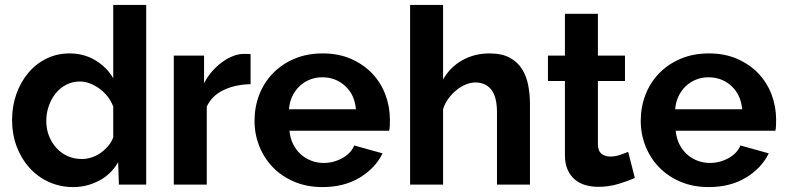

<svg xmlns="http://www.w3.org/2000/svg" viewBox="-20 -750 3194 780"><path d="M278 10Q224 10 178 -11Q132 -32 99 -69Q66 -106 47.5 -155.5Q29 -205 29 -262Q29 -319 46.5 -368Q64 -417 95 -454Q126 -491 169 -512Q212 -533 263 -533Q321 -533 367.5 -505Q414 -477 440 -432V-730H574V0H463L460 -91Q431 -41 381.5 -15.5Q332 10 278 10ZM313 -104Q332 -104 352 -110.5Q372 -117 389 -129Q406 -141 419.5 -157Q433 -173 440 -192V-317Q432 -339 417.5 -357.5Q403 -376 384.5 -389.5Q366 -403 345.5 -411Q325 -419 305 -419Q275 -419 249.5 -406Q224 -393 206 -370.5Q188 -348 178 -319Q168 -290 168 -259Q168 -226 179 -198Q190 -170 209 -149Q228 -128 254.5 -116Q281 -104 313 -104Z M998 -408Q937 -407 889 -384.5Q841 -362 820 -317V0H686V-524H809V-412Q823 -439 842 -460.5Q861 -482 883 -498Q905 -514 927.5 -522.5Q950 -531 971 -531Q982 -531 987.5 -531Q993 -531 998 -530Z M1290 10Q1227 10 1176 -11.5Q1125 -33 1089 -70Q1053 -107 1033.5 -156Q1014 -205 1014 -259Q1014 -315 1033 -364.5Q1052 -414 1088 -451.5Q1124 -489 1175.5 -511Q1227 -533 1291 -533Q1355 -533 1405.5 -511Q1456 -489 1491.5 -452Q1527 -415 1545.5 -366Q1564 -317 1564 -264Q1564 -251 1563.5 -239Q1563 -227 1561 -219H1156Q1159 -188 1171 -164Q1183 -140 1202 -123Q1221 -106 1245 -97Q1269 -88 1295 -88Q1335 -88 1370.5 -107.5Q1406 -127 1419 -159L1534 -127Q1505 -67 1441.5 -28.5Q1378 10 1290 10ZM1426 -306Q1421 -365 1382.5 -400.5Q1344 -436 1289 -436Q1262 -436 1238.5 -426.5Q1215 -417 1197 -400Q1179 -383 1167.5 -359Q1156 -335 1154 -306Z M2133 0H1999V-294Q1999 -356 1976 -385.5Q1953 -415 1911 -415Q1893 -415 1873 -407Q1853 -399 1835 -384.5Q1817 -370 1802 -350Q1787 -330 1780 -306V0H1646V-730H1780V-427Q1809 -478 1858.5 -505.5Q1908 -533 1968 -533Q2019 -533 2051 -515.5Q2083 -498 2101 -469Q2119 -440 2126 -403Q2133 -366 2133 -327Z M2559 -27Q2532 -15 2493 -3Q2454 9 2411 9Q2383 9 2358.5 2Q2334 -5 2315.5 -20.5Q2297 -36 2286 -60.5Q2275 -85 2275 -120V-421H2206V-524H2275V-694H2409V-524H2519V-421H2409V-165Q2409 -137 2423.5 -125.5Q2438 -114 2459 -114Q2480 -114 2500 -121Q2520 -128 2532 -133Z M2859 10Q2796 10 2745 -11.5Q2694 -33 2658 -70Q2622 -107 2602.5 -156Q2583 -205 2583 -259Q2583 -315 2602 -364.5Q2621 -414 2657 -451.5Q2693 -489 2744.5 -511Q2796 -533 2860 -533Q2924 -533 2974.5 -511Q3025 -489 3060.5 -452Q3096 -415 3114.5 -366Q3133 -317 3133 -264Q3133 -251 3132.5 -239Q3132 -227 3130 -219H2725Q2728 -188 2740 -164Q2752 -140 2771 -123Q2790 -106 2814 -97Q2838 -88 2864 -88Q2904 -88 2939.5 -107.5Q2975 -127 2988 -159L3103 -127Q3074 -67 3010.5 -28.5Q2947 10 2859 10ZM2995 -306Q2990 -365 2951.5 -400.5Q2913 -436 2858 -436Q2831 -436 2807.5 -426.5Q2784 -417 2766 -400Q2748 -383 2736.5 -359Q2725 -335 2723 -306Z"/></svg>

Font: IngvarSans
Style: Bold
Weight: 700
Version: Version 3.000